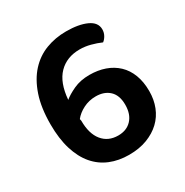

<svg xmlns="http://www.w3.org/2000/svg" viewBox="-149 -745 853 883"><g transform="rotate(-30 277.0 -303.5)"><path d="M469 -547Q469 -530 461 -515.5Q453 -501 442 -493Q417 -504 388.5 -511.5Q360 -519 332 -519Q263 -519 220.5 -475.5Q178 -432 171 -344Q191 -361 227.5 -378Q264 -395 312 -395Q357 -395 394 -382Q431 -369 458 -343.5Q485 -318 499.5 -280Q514 -242 514 -193Q514 -148 499 -110Q484 -72 455 -44.5Q426 -17 384 -1Q342 15 288 15Q233 15 188 -3.5Q143 -22 111 -59.5Q79 -97 61.5 -154Q44 -211 44 -287Q44 -375 65.5 -438.5Q87 -502 124.5 -543Q162 -584 212 -603Q262 -622 319 -622Q386 -622 427.5 -603Q469 -584 469 -547ZM289 -87Q334 -87 360.5 -115.5Q387 -144 387 -194Q387 -244 360 -269.5Q333 -295 288 -295Q252 -295 221.5 -279.5Q191 -264 173 -241L175 -231Q175 -162 205.5 -124.5Q236 -87 289 -87Z"/></g></svg>

Font: Baloo Tammudu 2 SemiBold
Style: Regular
Weight: 600
Designer: Maithili Shingre, Omkar Shende and Ek Type
Foundry: Ek Type
Version: Version 1.640;hotconv 1.0.111;makeotfexe 2.5.65597; ttfautoh